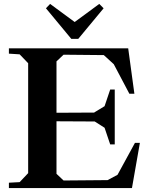

<svg xmlns="http://www.w3.org/2000/svg" viewBox="-20 -949 776 969"><path d="M627 -705.1 658.2 -476.1H632.8L554.2 -625L503.9 -670.9L300.8 -672.9L265.1 -639.2V-379.9L456.1 -380.9V-381.8L507.8 -413.1L536.1 -497.1H559.1V-220.2H536.1L507.8 -304.2L458 -335.9L265.1 -336.9V-71.8L300.8 -38.1L522.9 -40L573.2 -66.9L661.1 -228H686L646 0H24.9V-26.9L79.1 -29.8L122.1 -75.2V-629.9L79.1 -674.8L24.9 -678.2V-705.1ZM211.9 -907.2 339.8 -752.9H375L502.9 -907.2L481 -929.2L356.9 -837.9L232.9 -929.2Z"/></svg>

Font: Ortica Angular Bold
Style: Regular
Weight: 700
Designer: Benedetta Bovani
Foundry: Collletttivo
Version: Version 2.000;Glyphs 3.1.2 (3151)